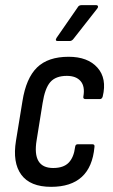

<svg xmlns="http://www.w3.org/2000/svg" viewBox="-20 -716 437 744"><path d="M178 8Q97 8 62.5 -39Q28 -86 42 -171L67 -324Q81 -413 123.5 -454.5Q166 -496 246 -496Q320 -496 357.5 -454Q395 -412 378 -342Q375 -332 367 -332H312Q301 -332 303 -342Q310 -381 292.5 -401.5Q275 -422 239 -422Q196 -422 175 -398Q154 -374 145 -316L122 -173Q104 -65 186 -65Q226 -65 246 -85.5Q266 -106 271 -146Q272 -157 281 -157H338Q348 -157 346 -146Q332 8 178 8ZM204 -557Q192 -557 199 -569L280 -686Q285 -696 295 -696H353Q358 -696 359.5 -692Q361 -688 357 -683L266 -567Q259 -557 250 -557Z"/></svg>

Font: Sofia Sans Condensed Medium
Style: Italic
Weight: 500
Italic angle: -9°
Designer: Botio Nikoltchev, Ani Petrova
Foundry: lettersoup
Version: Version 4.101; ttfautohint (v1.8.4.7-5d5b)